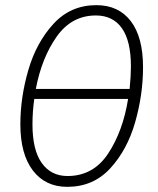

<svg xmlns="http://www.w3.org/2000/svg" viewBox="-20 -714 612 745"><path d="M535 -453Q535 -347 504.5 -240Q474 -133 408 -61Q342 11 241 11Q156 11 107.5 -52.5Q59 -116 59 -232Q59 -336 90 -442.5Q121 -549 187.5 -621.5Q254 -694 354 -694Q440 -694 487.5 -632Q535 -570 535 -453ZM119 -369H483Q488 -421 488 -456Q488 -555 453 -604.5Q418 -654 352 -654Q258 -654 200 -572Q142 -490 119 -369ZM477 -330H113Q106 -281 106 -231Q106 -132 142 -81.5Q178 -31 242 -31Q342 -31 399.5 -118Q457 -205 477 -330Z"/></svg>

Font: Fira Sans Extra Condensed ExtraLight
Style: Italic
Weight: 275
Width: 3
Italic angle: -8°
Designer: Carrois Corporate & Edenspiekermann AG
Foundry: Carrois Corporate GbR & Edenspiekermann AG
Version: Version 4.203